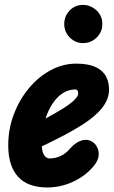

<svg xmlns="http://www.w3.org/2000/svg" viewBox="-20 -776 478 804"><path d="M177.5 9Q96.5 9 55.5 -36Q14.5 -81 14.5 -167.5Q14.5 -235.5 37.8 -297Q61 -358.5 101 -406.5Q141 -454.5 192.2 -482Q243.5 -509.5 299 -509.5Q368 -509.5 402.2 -481.8Q436.5 -454 436.5 -400.5Q436.5 -378 427.2 -356.5Q418 -335 399.2 -314.2Q380.5 -293.5 352.5 -272.8Q324.5 -252 287 -231Q264 -217.5 229.5 -199.8Q195 -182 155 -163Q155.5 -154.5 156.8 -147.8Q158 -141 160 -135.5Q164 -125.5 171.2 -119Q178.5 -112.5 188.5 -112.5Q211.5 -112.5 234.2 -123Q257 -133.5 274 -154.5Q296.5 -180.5 322.8 -188Q349 -195.5 370.5 -179.5Q381 -172 388 -157Q395 -142 392.8 -122.2Q390.5 -102.5 371.5 -79.5Q337 -38.5 285.5 -14.8Q234 9 177.5 9ZM170.5 -279.5Q184.5 -287 198 -294.8Q211.5 -302.5 225.5 -310.5Q253 -326.5 271 -340Q289 -353.5 298.2 -364.8Q307.5 -376 307.5 -385Q307.5 -391.5 304.8 -396.5Q302 -401.5 295.5 -401.5Q267.5 -401.5 243.5 -386.2Q219.5 -371 201 -343.5Q182.5 -316 170.5 -279.5ZM327.5 -595.5Q296 -595.5 272.5 -618.8Q249 -642 249 -675.5Q249 -708 271.5 -731.8Q294 -755.5 327.5 -755.5Q359 -755.5 383.8 -732.8Q408.5 -710 408.5 -675.5Q408.5 -642 384.8 -618.8Q361 -595.5 327.5 -595.5Z"/></svg>

Font: Edu AU VIC WA NT Pre
Style: Bold
Weight: 700
Designer: Tina and Corey Anderson, Eben Sorkin, Mirko Velimirovic
Foundry: Google for Education
Version: Version 1.001